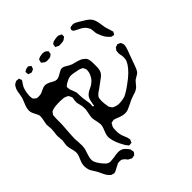

<svg xmlns="http://www.w3.org/2000/svg" viewBox="-215 -734 1125 1125"><g transform="rotate(-45 348.0 -171.5)"><path d="M382 -543Q381 -544 382 -546Q383 -548 383 -549Q383 -560 385 -563Q386 -566 392 -569Q398 -572 401 -574Q426 -579 432 -579Q439 -579 442 -578Q445 -577 449.5 -574.5Q454 -572 457 -571Q458 -570 459.5 -569.5Q461 -569 462 -568L461 -561Q461 -559 461.5 -555Q462 -551 461 -550Q460 -549 459 -548.5Q458 -548 457 -547Q445 -538 445 -538Q434 -533 413 -533H405Q402 -533 396 -536.5Q390 -540 387 -541Q386 -542 384.5 -542Q383 -542 382 -543ZM156 -556 155 -562Q155 -565 160 -567Q166 -571 171 -573Q183 -576 187 -576Q191 -576 198 -569L205 -564Q205 -562 203.5 -559.5Q202 -557 202 -555Q201 -554 200 -549.5Q199 -545 198 -544Q197 -543 195.5 -543Q194 -543 193 -542Q190 -541 185.5 -538.5Q181 -536 179 -536Q176 -536 170.5 -538Q165 -540 163 -541Q159 -541 157 -543Q156 -544 156 -556ZM258 -539V-540Q258 -541 261 -550Q261 -557 263 -558Q267 -563 281 -567Q299 -570 300 -570H303L313 -569L321 -567Q325 -565 333 -557Q334 -556 335 -555Q336 -554 337 -553Q337 -547 335 -545Q335 -536 333 -534Q332 -532 328 -530Q327 -529 323 -526Q319 -523 316 -522Q314 -521 308 -521L294 -520Q283 -520 275 -524L266 -531Q265 -532 261.5 -534.5Q258 -537 258 -539ZM686 -367 682 -359Q681 -358 679 -354.5Q677 -351 676 -350Q675 -349 673.5 -350Q672 -351 671 -351Q668 -351 663.5 -352Q659 -353 656 -354Q656 -354 650 -360Q626 -381 615 -415Q614 -418 612 -421.5Q610 -425 609 -430Q607 -439 606.5 -452Q606 -465 603 -473Q601 -478 598.5 -481Q596 -484 595 -487Q584 -507 545 -524Q534 -529 527 -534Q520 -539 519 -547Q519 -548 521 -553.5Q523 -559 525 -561Q526 -562 531 -562.5Q536 -563 538 -564Q552 -567 566.5 -560Q581 -553 602 -539Q606 -537 618 -529.5Q630 -522 638.5 -514Q647 -506 652 -497Q662 -479 666 -445Q670 -416 673 -409Q675 -402 678.5 -392.5Q682 -383 683 -377Q686 -368 686 -367ZM677 -270V-268Q677 -252 669 -231Q661 -210 658 -202Q642 -156 633 -133Q624 -108 615 -98Q609 -92 596 -85Q583 -78 578 -74L563 -57Q551 -42 548 -40Q540 -33 528.5 -28Q517 -23 505 -20Q484 -13 478 -10L458 0Q436 11 423.5 16Q411 21 397 21Q380 21 361.5 14Q343 7 338 5Q335 4 331 2.5Q327 1 323 0Q320 0 316.5 1Q313 2 309 2Q308 3 305.5 3Q303 3 301 4L297 11Q296 13 293.5 17Q291 21 290 23Q289 26 288 30Q287 34 287 36Q286 43 286 56Q286 82 294 103Q297 111 301.5 121Q306 131 307 139Q309 145 309 150Q308 154 303 164Q302 165 302 166.5Q302 168 301 169Q300 170 298 169.5Q296 169 296 169Q283 172 280 170Q277 169 275 164Q267 156 261 144Q234 97 229 60Q228 57 228 49Q228 36 233 22.5Q238 9 239 6Q250 -18 250 -35Q250 -42 245 -67Q240 -85 240 -98Q240 -111 246 -137L250 -160Q250 -175 249 -181Q249 -188 245 -202Q241 -216 240 -223V-227Q240 -237 241 -244Q242 -251 243 -255L244 -265L240 -273Q239 -275 237.5 -279Q236 -283 234 -285Q232 -287 228 -289Q224 -291 222 -292Q212 -297 200.5 -298Q189 -299 177.5 -299Q166 -299 162 -299Q155 -298 142 -298Q128 -297 112 -292L105 -289Q102 -287 99 -282.5Q96 -278 95 -276L91 -272Q90 -268 90 -258Q89 -252 89 -239V-208Q89 -189 86 -157Q82 -103 82 -80Q82 -71 84 -53L85 -25Q85 -17 83 -3Q80 12 74 27Q68 45 65.5 57Q63 69 65 82Q67 97 84 120Q98 139 109.5 149.5Q121 160 138 160Q141 160 168 157Q173 156 185 154Q197 152 206 152Q226 152 242 162Q253 170 264 185Q270 194 270 194Q271 197 271 205Q273 209 273 214Q273 218 266 225Q265 226 263.5 228.5Q262 231 260 232Q259 233 255.5 233Q252 233 250 234Q247 234 244.5 235Q242 236 239 236L232 232L220 226Q216 224 212.5 218.5Q209 213 206 210Q192 199 187 197H178Q176 197 171.5 196.5Q167 196 164 197Q160 197 154 201L136 210Q120 219 115 221Q106 224 104 224Q101 224 99.5 223Q98 222 96 222Q93 221 89.5 220Q86 219 83 218Q83 218 75 210Q67 203 60.5 191Q54 179 49 168L37 144Q33 136 24 123Q15 110 12 99Q8 87 8 70Q8 56 12 44Q14 37 20 23Q25 13 28.5 2Q32 -9 32 -20Q32 -32 26 -54Q20 -76 20 -87Q20 -95 22 -106.5Q24 -118 25 -126Q25 -136 23.5 -146Q22 -156 22 -165Q22 -180 25 -193Q27 -211 27 -220Q27 -230 25.5 -239.5Q24 -249 24 -259Q25 -268 29 -286Q33 -302 33 -312Q33 -314 33.5 -318.5Q34 -323 33 -326L29 -336Q26 -343 17.5 -359Q9 -375 9 -390Q9 -402 13.5 -416.5Q18 -431 24 -444Q29 -456 34 -470Q38 -488 39 -497Q39 -500 42 -515.5Q45 -531 53 -544Q59 -553 59 -553Q62 -556 66.5 -558.5Q71 -561 74 -562L79 -565H81L89 -564Q98 -564 100 -563Q101 -562 102 -559.5Q103 -557 103 -555Q103 -554 105 -551Q107 -548 107 -546Q107 -545 105 -541.5Q103 -538 102 -537Q98 -530 92.5 -522.5Q87 -515 85 -510Q81 -502 76 -481Q75 -474 73.5 -464Q72 -454 72 -447Q72 -439 73 -435Q73 -427 75 -424Q76 -422 79 -419.5Q82 -417 83 -416Q88 -411 90 -410Q92 -409 96 -408Q100 -407 102 -407H109Q121 -407 131 -410Q137 -412 153 -420Q169 -428 179 -428Q194 -428 212 -419Q218 -416 230 -409Q242 -402 253 -402Q263 -402 272.5 -406.5Q282 -411 297 -420Q299 -421 302 -423Q305 -425 309 -426Q313 -428 318.5 -428.5Q324 -429 329 -428Q331 -428 334 -426.5Q337 -425 339 -424Q346 -420 353 -416Q360 -412 367 -408Q377 -402 403 -396Q422 -391 434 -386Q446 -381 455 -372Q456 -371 458.5 -369Q461 -367 462 -365Q468 -358 470 -345Q472 -338 472 -324Q472 -317 472.5 -299Q473 -281 470 -266.5Q467 -252 458 -241Q452 -233 429 -217L387 -186Q374 -179 363 -168Q357 -162 356 -160Q350 -150 350 -131Q350 -107 354 -88Q355 -85 355 -81.5Q355 -78 356 -75Q359 -69 362 -66Q368 -57 368 -57Q370 -55 374 -53.5Q378 -52 380 -51Q395 -44 415 -44Q428 -44 448 -48Q462 -50 476.5 -59Q491 -68 495 -70Q513 -81 554 -113Q603 -154 618 -189Q623 -200 623 -216Q623 -227 622 -232Q621 -236 619.5 -242.5Q618 -249 618 -253V-257Q618 -262 619 -265V-271Q619 -276 623 -280Q627 -284 629 -287Q631 -292 632 -292Q633 -293 637 -293.5Q641 -294 643 -295Q649 -298 651 -298Q654 -297 656 -296Q658 -295 659 -294Q660 -294 664 -292.5Q668 -291 670 -289Q671 -288 671 -286.5Q671 -285 672 -284Q677 -274 677 -270ZM366 -234Q392 -250 402 -267Q417 -290 418 -312Q418 -314 418.5 -317.5Q419 -321 418 -323Q418 -326 413 -333Q413 -334 411.5 -337.5Q410 -341 408 -342Q407 -343 404.5 -344.5Q402 -346 401 -346Q386 -353 373 -354Q368 -355 354 -358Q340 -361 328 -361Q312 -361 290 -349Q281 -345 271 -337Q270 -335 268 -334Q266 -333 265 -331Q264 -330 264.5 -325.5Q265 -321 265 -319Q265 -307 274 -289L281 -269Q283 -259 283 -237Q283 -225 287 -199Q289 -191 291 -173Q293 -161 291 -149Q291 -148 290.5 -145Q290 -142 291 -141Q291 -140 291.5 -140.5Q292 -141 293 -141L298 -140Q300 -140 300 -141Q300 -149 302 -156Q305 -175 310 -188.5Q315 -202 327 -212Q335 -219 347.5 -225Q360 -231 366 -234Z"/></g></svg>

Font: Rubik-Burned
Style: Regular
Weight: 400
Designer: NaN (generative design), Hubert & Fischer (Rubik source font outlines)
Foundry: NaN, Hubert & Fischer
Version: Version 1.000